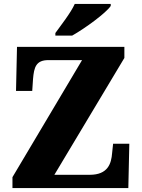

<svg xmlns="http://www.w3.org/2000/svg" viewBox="-20 -951 717 971"><path d="M260 -784V-771H345C411 -808 517 -886 540 -921V-931H358C338 -886 288 -823 260 -784ZM43 0H629L634 -224H552L547 -177C543 -124 526 -67 434 -67H255L609 -658V-714H66L61 -491H143L147 -551C152 -611 162 -647 225 -647H395L43 -55Z"/></svg>

Font: Noto Serif Tamil SemiCondensed Black
Style: Italic
Weight: 900
Width: 4
Italic angle: -12°
Designer: Indian Type Foundry, Tom Grace, and the Monotype Design Team
Foundry: Monotype Imaging Inc.
Version: Version 2.003